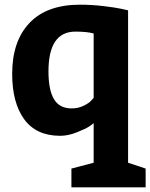

<svg xmlns="http://www.w3.org/2000/svg" viewBox="-20 -570 642 820"><path d="M527 125 602 150V230H285V150L380 125V-44Q373 -38 359.5 -29Q346 -20 308.5 -5Q271 10 237 10Q135 10 83.5 -60.5Q32 -131 32 -255Q32 -394 106 -472Q180 -550 322 -550Q371 -550 422 -544Q473 -538 500 -532L527 -526ZM380 -152V-427Q352 -435 302 -435Q187 -435 187 -265Q187 -186 210.5 -146.5Q234 -107 286 -107Q314 -107 337.5 -118.5Q361 -130 370 -141Z"/></svg>

Font: BitterBold
Style: Bold
Weight: 700
Designer: Sol Matas
Foundry: Sol Matas
Version: Version 001.001